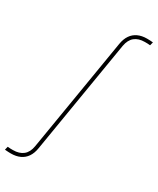

<svg xmlns="http://www.w3.org/2000/svg" viewBox="-361 -804 890 1082"><g transform="rotate(30 84.0 -263.0)"><path d="M-86.9 209.5Q-93.8 209.5 -100.3 209.2Q-106.9 209 -113.3 208.5Q-119.6 208 -126 207.5L-120.6 185.5Q-111.3 186.5 -103.5 186.8Q-95.7 187 -85.9 187Q-44.9 187 -20 167Q4.9 147 11.7 105.5L133.8 -630.9Q139.6 -665.5 155.3 -688.5Q170.9 -711.4 196 -723.1Q221.2 -734.9 254.9 -734.9Q265.1 -734.9 274.9 -734.4Q284.7 -733.9 293.9 -732.9L288.1 -710.9Q279.3 -711.9 271.7 -712.2Q264.2 -712.4 253.9 -712.4Q212.9 -712.4 188.2 -692.4Q163.6 -672.4 156.2 -630.9L34.2 105.5Q28.8 140.1 12.9 163.3Q-2.9 186.5 -28.1 198Q-53.2 209.5 -86.9 209.5Z"/></g></svg>

Font: Inter 28pt Thin
Style: Italic
Weight: 250
Italic angle: -9.3988°
Designer: Rasmus Andersson
Foundry: rsms
Version: Version 4.001;git-66647c0bb